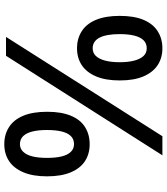

<svg xmlns="http://www.w3.org/2000/svg" viewBox="39 -808 777 895"><g transform="rotate(90 427.5 -360.5)"><path d="M152 0 615 -729H704L240 0ZM205 -331Q160 -331 125.5 -353Q91 -375 72.5 -419.5Q54 -464 54 -530Q54 -597 72.5 -641Q91 -685 125.5 -707Q160 -729 205 -729Q250 -729 283.5 -707Q317 -685 336 -641Q355 -597 355 -530Q355 -464 336 -419.5Q317 -375 283.5 -353Q250 -331 205 -331ZM205 -404Q227 -404 241 -419Q255 -434 262.5 -462Q270 -490 270 -530Q270 -570 262.5 -598Q255 -626 241 -641Q227 -656 205 -656Q182 -656 167.5 -641Q153 -626 146 -598Q139 -570 139 -530Q139 -500 143 -476.5Q147 -453 155 -437Q163 -421 175.5 -412.5Q188 -404 205 -404ZM652 8Q607 8 572.5 -14Q538 -36 519.5 -80.5Q501 -125 501 -192Q501 -258 519.5 -302.5Q538 -347 572.5 -368.5Q607 -390 652 -390Q697 -390 730.5 -368.5Q764 -347 783 -302.5Q802 -258 802 -191Q802 -125 783 -80.5Q764 -36 730.5 -14Q697 8 652 8ZM652 -65Q673 -65 687.5 -80Q702 -95 709 -123Q716 -151 716 -191Q716 -232 709 -260Q702 -288 687.5 -302.5Q673 -317 652 -317Q629 -317 614.5 -302.5Q600 -288 593 -260Q586 -232 586 -191Q586 -151 593 -123Q600 -95 614.5 -80Q629 -65 652 -65Z"/></g></svg>

Font: Mona Sans ExtraLight SemiBold
Style: Regular
Weight: 600
Version: Version 2.000